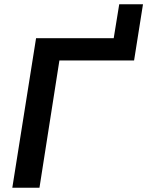

<svg xmlns="http://www.w3.org/2000/svg" viewBox="-20 -885 694 905"><path d="M38 0 150 -705H516L542 -865H654L612 -600H260L166 0Z"/></svg>

Font: Mulish
Style: Bold Italic
Weight: 700
Italic angle: -9°
Designer: Vernon Adams
Foundry: Vernon Adams
Version: Version 3.603; ttfautohint (v1.8.3)